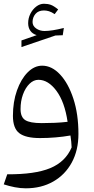

<svg xmlns="http://www.w3.org/2000/svg" viewBox="-20 -729 503 1022"><path d="M117.2 273.4Q88.9 273.4 58.8 267.6Q28.8 261.7 0 252.4L18.6 198.7Q166 199.7 247.3 166Q328.6 132.3 361.3 55.7Q360.8 38.6 359.1 24.2Q357.4 9.8 355 -7.8Q316.9 -1 275.4 2.4Q233.9 5.9 192.9 5.9Q116.7 5.9 82.8 -20Q48.8 -45.9 48.8 -112.3Q48.8 -187 70.3 -247.6Q91.8 -308.1 127.2 -343.8Q162.6 -379.4 204.6 -379.4Q255.9 -379.4 299.8 -332.5Q343.8 -285.6 370.6 -203.6Q397.5 -121.6 397.5 -16.1Q397.5 70.8 362.1 136Q326.7 201.2 263.4 237.3Q200.2 273.4 117.2 273.4ZM339.8 -80.6Q324.2 -186.5 280.5 -245.4Q236.8 -304.2 184.6 -304.2Q158.7 -304.2 137 -283Q115.2 -261.7 102.3 -226.3Q89.4 -190.9 89.4 -148.4Q89.4 -105.5 114.5 -89.6Q139.6 -73.7 202.1 -73.7Q233.9 -73.7 270.3 -75.2Q306.6 -76.7 339.8 -80.6ZM153.3 -611.8Q153.3 -590.8 172.6 -577.4Q191.9 -564 217.3 -564Q255.4 -564 319.8 -580.1L314 -541.5L274.9 -540L94.2 -478.5V-513.7L175.3 -542Q152.8 -548.8 141.4 -565.4Q129.9 -582 129.9 -605.5Q129.9 -632.3 141.8 -656Q153.8 -679.7 173.1 -694.3Q192.4 -709 213.9 -709Q233.9 -709 250 -703.4Q266.1 -697.8 289.6 -678.7L271 -653.8Q254.4 -665 240.7 -669.2Q227.1 -673.3 213.9 -673.3Q184.6 -673.3 168.9 -655Q153.3 -636.7 153.3 -611.8Z"/></svg>

Font: Pinar Regular
Style: Regular
Weight: 400
Designer: Amin Abedi
Version: Version 3.000